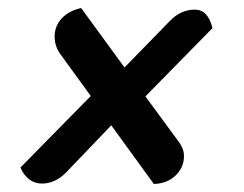

<svg xmlns="http://www.w3.org/2000/svg" viewBox="-20 -470 607 478"><path d="M363 -12 257 -158 144 -40Q117 -13 84 -13Q66 -13 52 -24Q38 -35 31 -53L206 -231L129 -337Q116 -356 116 -379Q116 -405 133.5 -424Q151 -443 182 -450L290 -302L403 -418Q430 -446 465 -446Q498 -446 509 -400L342 -230L428 -113Q432 -106 435 -98.5Q438 -91 438 -81Q438 -53 417 -33Q396 -13 363 -12Z"/></svg>

Font: Sansita Swashed
Style: Bold
Weight: 700
Designer: Pablo Cosgaya
Foundry: Omnibus-Type
Version: Version 1.003; ttfautohint (v1.8.3)